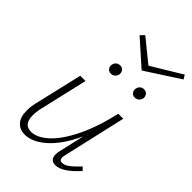

<svg xmlns="http://www.w3.org/2000/svg" viewBox="-235 -885 982 982"><g transform="rotate(45 256.5 -394.0)"><path d="M479 -74Q409 4 359 4Q321 4 321 -37Q321 -48 324 -61L356 -201Q309 -100 251 -48Q193 4 138 4Q102 4 80 -19.5Q58 -43 58 -90Q58 -121 66 -153L126 -410H164L105 -155Q97 -124 97 -95Q97 -29 151 -29Q193 -29 240.5 -72Q288 -115 330.5 -201Q373 -287 401 -410H437L359 -69Q356 -57 356 -49Q356 -29 374 -29Q393 -29 413 -44Q433 -59 463 -91ZM200 -563Q202 -576 211 -584Q220 -592 234 -592Q247 -592 255 -583.5Q263 -575 263 -562Q263 -548 253 -538Q243 -528 229 -528Q214 -528 206 -538.5Q198 -549 200 -563ZM373 -563Q375 -576 384 -584Q393 -592 406 -592Q420 -592 428.5 -582.5Q437 -573 436 -558Q434 -545 424.5 -536.5Q415 -528 402 -528Q387 -528 379 -538.5Q371 -549 373 -563ZM513 -770 329 -651 194 -771 214 -792 336 -693 500 -792Z"/></g></svg>

Font: Ysabeau Light
Style: Italic
Weight: 300
Italic angle: -12°
Designer: Christian Thalmann (Catharsis Fonts)
Version: Version 0.003